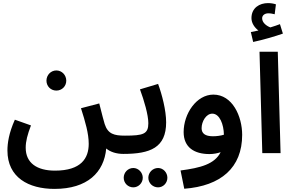

<svg xmlns="http://www.w3.org/2000/svg" viewBox="-20 -989 1889 1240"><path d="M344 -404C380 -404 408 -432 408 -468C408 -504 380 -534 344 -534C308 -534 280 -504 280 -468C280 -432 308 -404 344 -404ZM28 -17C28 157 164 231 332 231C545 231 652 124 666 -30C693 -7 733 5 777 5C819 5 845 -22 845 -56C845 -88 828 -113 787 -113C718 -113 677 -123 656 -188C649 -209 641 -244 621 -321L503 -290C531 -202 553 -127 553 -60C553 33 504 113 335 113C219 113 146 64 146 -35C146 -76 157 -119 180 -179L76 -216C37 -129 28 -64 28 -17Z M777 5C950 5 1053 -35 1053 -199C1053 -276 1026 -380 1001 -447L884 -412C911 -339 938 -247 938 -193C938 -123 905 -113 787 -113ZM1001 221C1034 221 1061 193 1061 159C1061 125 1034 96 1001 96C966 96 938 125 938 159C938 193 966 221 1001 221ZM841 221C874 221 902 193 902 159C902 125 874 96 841 96C806 96 779 125 779 159C779 193 806 221 841 221Z M1170 230C1407 212 1544 94 1544 -118C1544 -238 1481 -378 1358 -378C1249 -378 1166 -255 1166 -136C1166 -37 1235 6 1333 6C1360 6 1384 1 1405 -6C1366 71 1276 95 1146 112ZM1282 -161C1282 -204 1311 -255 1351 -255C1399 -255 1425 -185 1426 -119C1404 -112 1378 -109 1355 -109C1304 -109 1282 -128 1282 -161Z M1615 -718C1677 -731 1756 -754 1807 -772L1788 -833C1770 -826 1749 -819 1726 -812C1702 -821 1673 -842 1673 -871C1673 -890 1690 -903 1713 -903C1728 -903 1741 -900 1754 -897L1762 -961C1747 -966 1729 -969 1711 -969C1657 -969 1604 -939 1604 -872C1604 -839 1625 -810 1649 -792C1636 -789 1621 -786 1600 -782ZM1674 0H1792L1774 -655H1656Z"/></svg>

Font: Noto Sans Arabic UI SmBd
Style: Regular
Weight: 600
Designer: Monotype Design Team, Nadine Chahine and Nizar Qandah
Foundry: Monotype Imaging Inc.
Version: Version 2.010